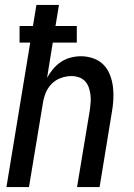

<svg xmlns="http://www.w3.org/2000/svg" viewBox="-20 -755 540 775"><path d="M6 0 102 -583H59V-650H113L127 -735H218L204 -650H290V-583H193L170 -441Q180 -459 194 -476Q208 -493 226 -505Q244 -517 265 -522.5Q286 -528 306 -528Q332 -528 356.5 -519.5Q381 -511 398 -493.5Q415 -476 424 -452.5Q433 -429 436 -404Q439 -379 437.5 -352.5Q436 -326 431 -299L382 0H291L343 -313Q345 -328 346 -343.5Q347 -359 345 -374Q343 -389 338 -403Q333 -417 323 -427.5Q313 -438 298.5 -443Q284 -448 269 -448Q248 -448 226.5 -440.5Q205 -433 189 -417Q173 -401 164.5 -380Q156 -359 153 -338L97 0Z"/></svg>

Font: Iosevka Term Curly Medium
Style: Italic
Weight: 500
Italic angle: -9°
Designer: Belleve Invis
Foundry: Belleve Invis
Version: Version 32.3.0